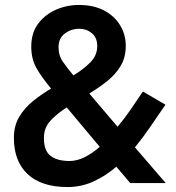

<svg xmlns="http://www.w3.org/2000/svg" viewBox="-20 -738 708 774"><path d="M252 16Q147 16 91.5 -36Q36 -88 36 -182Q36 -231 57.5 -267Q79 -303 113 -330.5Q147 -358 186 -381Q149 -425 127.5 -462.5Q106 -500 106 -550Q106 -605 133.5 -642Q161 -679 205 -698.5Q249 -718 298 -718Q357 -718 399 -696Q441 -674 464 -636.5Q487 -599 487 -553Q487 -506 466 -471.5Q445 -437 411.5 -410.5Q378 -384 340 -361L454 -227Q480 -258 504 -292.5Q528 -327 556 -369L647 -316Q616 -271 586 -227Q556 -183 524 -144L648 0H505L449 -66Q406 -29 357 -6.5Q308 16 252 16ZM260 -89Q290 -89 320.5 -104Q351 -119 382 -146L249 -305Q210 -280 183.5 -251.5Q157 -223 157 -182Q157 -130 184 -109.5Q211 -89 260 -89ZM276 -434Q317 -459 344.5 -487Q372 -515 372 -552Q372 -586 350.5 -604Q329 -622 300 -622Q267 -622 241.5 -603Q216 -584 216 -548Q216 -514 233.5 -489Q251 -464 276 -434Z"/></svg>

Font: Zen Kaku Gothic New
Style: Bold
Weight: 700
Designer: Yoshimichi Ohira
Foundry: Positype
Version: Version 1.002